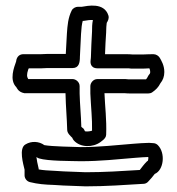

<svg xmlns="http://www.w3.org/2000/svg" viewBox="-20 -655 628 680"><path d="M37 -437C30 -417 12 -372 38 -346C39 -345 44 -329 66 -325H212V-324C213 -276 217 -237 218 -195C218 -183 230 -173 236 -167C237 -164 239 -160 242 -157C265 -132 309 -132 336 -152L345 -159C350 -163 356 -170 356 -178C358 -232 352 -275 350 -325H420C429 -324 438 -324 445 -324H505C509 -324 515 -325 519 -328C532 -337 541 -346 548 -360C557 -371 562 -384 562 -400C562 -424 551 -441 546 -450C542 -457 533 -463 524 -463C515 -463 503 -463 485 -462H451C443 -463 433 -463 426 -463H352C353 -488 354 -515 356 -541V-543C356 -554 357 -567 358 -574C362 -581 367 -589 364 -600C349 -648 289 -634 270 -631H256C248 -631 238 -626 234 -618C221 -592 219 -565 217 -537C216 -513 214 -489 213 -464H166C151 -464 138 -464 123 -463H62C52 -463 39 -457 37 -437ZM67 -34C67 -24 74 -13 86 -10C114 -3 139 -1 171 0L204 2C231 3 257 4 283 5C355 5 423 0 489 -4C494 -4 501 -7 505 -12C514 -21 521 -30 528 -39C560 -52 567 -113 539 -141C535 -145 529 -148 523 -148L509 -149H507C497 -149 490 -148 484 -148H482L454 -146C392 -141 331 -134 266 -134C238 -135 164 -136 137 -141C118 -155 91 -156 71 -144C45 -131 63 -72 67 -54ZM80 -375C75 -383 74 -391 80 -409C80 -410 82 -412 82 -413H126C139 -414 151 -414 166 -414H237C260 -414 263 -434 263 -454C264 -481 266 -509 267 -535C268 -555 270 -570 273 -581H276C287 -583 301 -585 309 -584C306 -570 306 -555 306 -544C304 -513 303 -484 302 -453C302 -447 301 -445 301 -443C300 -436 298 -413 326 -413H426C434 -413 441 -413 445 -412H487C495 -412 504 -413 509 -413C511 -408 512 -406 512 -400C512 -395 510 -393 509 -392C504 -387 502 -378 497 -374H445C437 -374 430 -374 424 -375H325C310 -375 300 -361 300 -350V-324C302 -276 307 -235 306 -192H305C304 -191 289 -188 281 -190C279 -194 277 -199 274 -201C272 -202 269 -205 268 -206C267 -248 263 -282 262 -324V-350C262 -365 248 -375 237 -375ZM109 -99C113 -96 115 -95 118 -94C150 -84 233 -85 266 -84C335 -84 398 -91 458 -96L485 -98C494 -98 500 -99 505 -99C506 -95 505 -90 504 -86C502 -85 499 -82 499 -82C490 -73 482 -62 475 -53C412 -49 347 -45 283 -45C257 -46 232 -47 206 -48L173 -50C151 -51 133 -52 117 -55V-57C117 -59 116 -61 116 -62C113 -74 110 -89 109 -99Z"/></svg>

Font: Hussar Pisanka
Style: Out
Weight: 400
Designer: Robert Jablonski
Foundry: Cannot Into Space Fonts
Version: Version 1.070